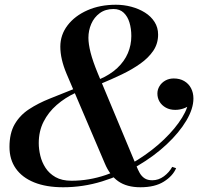

<svg xmlns="http://www.w3.org/2000/svg" viewBox="-20 -780 846 810"><path d="M572.5 10Q515 10 479 -15.2Q443 -40.5 422 -91L260.5 -469.5Q247.5 -500.5 241 -528.8Q234.5 -557 234.5 -583Q234.5 -633 265 -673Q295.5 -713 348.5 -736.5Q401.5 -760 469 -760Q502.5 -760 534.2 -751.5Q566 -743 591.5 -727Q617 -711 632 -687.5Q647 -664 647 -634Q647 -596 626.8 -566Q606.5 -536 572 -511.5Q537.5 -487 494.2 -466.2Q451 -445.5 405 -426.5L397.5 -444.5Q444.5 -464.5 474.8 -493Q505 -521.5 519.5 -555.8Q534 -590 534 -628Q534 -659 526.2 -684.8Q518.5 -710.5 502 -726.2Q485.5 -742 459 -742Q424.5 -742 400.8 -724.5Q377 -707 365 -679.2Q353 -651.5 353 -620.5Q353 -594.5 362.2 -558Q371.5 -521.5 393 -469.5L554.5 -82.5Q561 -65 569.2 -50.5Q577.5 -36 590 -27.8Q602.5 -19.5 622.5 -19.5Q649 -19.5 671.5 -36.2Q694 -53 706.5 -76L723 -70.5Q709 -37.5 671.2 -13.8Q633.5 10 572.5 10ZM246.5 10Q175 10 124.2 -10.5Q73.5 -31 46.8 -69Q20 -107 20 -160Q20 -218 42 -256Q64 -294 102.5 -319.2Q141 -344.5 190 -364Q239 -383.5 292.5 -405L300 -389Q254.5 -368 219.2 -337.2Q184 -306.5 163.8 -266.5Q143.5 -226.5 143.5 -176Q143.5 -151 150 -123.5Q156.5 -96 172 -72Q187.5 -48 214.2 -32.8Q241 -17.5 281.5 -17.5Q355 -17.5 426.5 -41.8Q498 -66 561 -105.8Q624 -145.5 672.2 -192Q720.5 -238.5 748.2 -283.8Q776 -329 776 -364.5H795Q795 -350.5 784 -339.8Q773 -329 755.5 -322.8Q738 -316.5 719 -316.5Q696.5 -316.5 679.5 -326Q662.5 -335.5 653.2 -351Q644 -366.5 644 -385.5Q644 -402 652.8 -416.5Q661.5 -431 677.2 -440Q693 -449 713 -449Q738.5 -449 757.2 -438Q776 -427 786 -407.8Q796 -388.5 796 -364.5Q796 -321.5 766 -271Q736 -220.5 683.2 -171Q630.5 -121.5 560.8 -80.5Q491 -39.5 410.8 -14.8Q330.5 10 246.5 10Z"/></svg>

Font: Bodoni Moda 11pt Medium
Style: Italic
Weight: 500
Italic angle: -13°
Designer: Owen Earl
Foundry: indestructible type
Version: Version 2.004